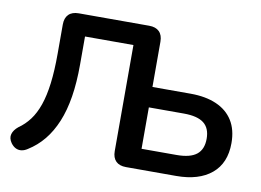

<svg xmlns="http://www.w3.org/2000/svg" viewBox="-76 -821 1286 945"><g transform="rotate(10 566.5 -348.5)"><path d="M605 0Q572 0 554.5 -17.5Q537 -35 537 -68V-598H295V-458Q295 -368 283.5 -296.5Q272 -225 249 -169.5Q226 -114 192.5 -73Q159 -32 114 -4Q99 6 84 8Q69 10 55.5 3.5Q42 -3 31 -18Q15 -41 21 -62Q27 -83 49 -101Q81 -123 105 -155Q129 -187 145 -233Q161 -279 169 -342.5Q177 -406 177 -491V-637Q177 -670 194.5 -687.5Q212 -705 245 -705H597Q630 -705 647.5 -687.5Q665 -670 665 -637V-411H856Q931 -411 985 -387.5Q1039 -364 1067.5 -318.5Q1096 -273 1096 -206Q1096 -106 1032.5 -53Q969 0 856 0ZM665 -102H840Q908 -102 940 -127.5Q972 -153 972 -206Q972 -259 940 -284Q908 -309 840 -309H665Z"/></g></svg>

Font: Nunito ExtraLight
Style: Regular
Weight: 200
Designer: Vernon Adams
Foundry: Vernon Adams
Version: Version 3.602